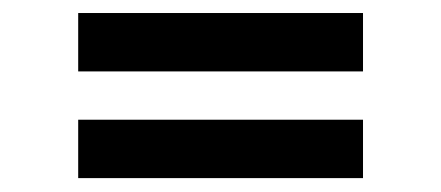

<svg xmlns="http://www.w3.org/2000/svg" viewBox="-20 -503 664 289"><path d="M97.7 -483.4H526.4V-395.5H97.7ZM97.7 -322.8H526.4V-234.9H97.7Z"/></svg>

Font: Poller One
Style: Regular
Weight: 400
Designer: Yvonne Schttler
Foundry: Yvonne Schttler
Version: Version 1.002